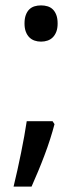

<svg xmlns="http://www.w3.org/2000/svg" viewBox="-20 -570 308 719"><path d="M176.8 -116.2 184.1 -105Q177.2 -78.6 167.7 -48.8Q158.2 -19 146.7 11.2Q135.3 41.5 122.8 71.5Q110.4 101.6 98.1 128.9H30.8Q38.1 99.1 45.2 66.9Q52.2 34.7 58.8 2.7Q65.4 -29.3 70.8 -59.8Q76.2 -90.3 80.1 -116.2ZM71.8 -481.9Q71.8 -501 76.7 -513.9Q81.5 -526.9 89.8 -534.9Q98.1 -543 109.4 -546.4Q120.6 -549.8 133.8 -549.8Q146.5 -549.8 158 -546.4Q169.4 -543 177.7 -534.9Q186 -526.9 190.9 -513.9Q195.8 -501 195.8 -481.9Q195.8 -463.9 190.9 -451.2Q186 -438.5 177.7 -430.2Q169.4 -421.9 158 -418Q146.5 -414.1 133.8 -414.1Q120.6 -414.1 109.4 -418Q98.1 -421.9 89.8 -430.2Q81.5 -438.5 76.7 -451.2Q71.8 -463.9 71.8 -481.9Z"/></svg>

Font: Battambang
Style: Regular
Weight: 400
Foundry: Danh Hong
Version: Version 2.00 February 6, 2013